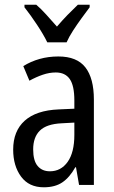

<svg xmlns="http://www.w3.org/2000/svg" viewBox="-20 -786 484 816"><path d="M228 -546Q307 -546 343 -499.5Q379 -453 379 -363V0H316L303 -75H300Q276 -32 245 -11Q214 10 166 10Q103 10 69.5 -35.5Q36 -81 36 -150Q36 -229 85 -273Q134 -317 229 -321L296 -324V-359Q296 -422 276.5 -450Q257 -478 217 -478Q190 -478 162 -468.5Q134 -459 105 -443L79 -505Q111 -525 148.5 -535.5Q186 -546 228 -546ZM296 -265 242 -262Q178 -259 149.5 -231Q121 -203 121 -151Q121 -103 140 -80.5Q159 -58 192 -58Q239 -58 267.5 -98Q296 -138 296 -213ZM361 -766V-755Q346 -735 327 -709Q308 -683 290.5 -656Q273 -629 263 -606H181Q165 -639 137.5 -680.5Q110 -722 84 -755V-766H134Q154 -749 176.5 -724Q199 -699 222 -673Q247 -702 266.5 -722Q286 -742 311 -766Z"/></svg>

Font: Avrile Sans Condensed
Style: Regular
Weight: 400
Width: 3
Designer: Monotype Design Team
Foundry: Monotype Imaging Inc.
Version: Version 2.001;September 10, 2019;FontCreator 11.5.0.2425 64-